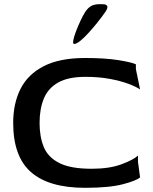

<svg xmlns="http://www.w3.org/2000/svg" viewBox="-20 -887 729 917"><path d="M386 10Q214 10 128.5 -64.5Q43 -139 43 -300Q43 -393 78 -462.5Q113 -532 189 -571Q265 -610 386 -610Q481 -610 544 -600Q607 -590 629 -580V-557L649 -460Q630 -473 592.5 -487Q555 -501 503 -510.5Q451 -520 388 -520Q306 -520 258 -493Q210 -466 189.5 -416.5Q169 -367 169 -300Q169 -233 189.5 -184Q210 -135 264 -108Q318 -81 417 -81Q503 -81 560.5 -102.5Q618 -124 639 -144V-114L649 -40Q632 -24 566.5 -7Q501 10 386 10ZM334 -677Q327 -677 330 -694Q333 -711 342.5 -736Q352 -761 364 -787Q376 -813 387 -830Q401 -851 416.5 -859Q432 -867 456 -867H469Q510 -867 481 -827Q465 -804 444 -778Q423 -752 402 -729Q381 -706 363 -691.5Q345 -677 334 -677Z"/></svg>

Font: Red Rose Medium
Style: Regular
Weight: 500
Designer: Jaikishan Patel
Version: Version 2.000